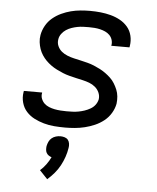

<svg xmlns="http://www.w3.org/2000/svg" viewBox="-54 -574 709 869"><g transform="rotate(5 300.0 -140.0)"><path d="M253 8Q228 8 203.5 6Q179 4 156 -2.5Q133 -9 112.5 -19.5Q92 -30 76.5 -47Q61 -64 54.5 -87.5Q48 -111 52 -135L53 -141H136V-139Q133 -125 138 -112.5Q143 -100 152 -91.5Q161 -83 173.5 -78Q186 -73 199 -70.5Q212 -68 226 -67Q240 -66 253 -66Q267 -66 280.5 -66.5Q294 -67 307.5 -69.5Q321 -72 334.5 -76.5Q348 -81 361 -88.5Q374 -96 382.5 -107.5Q391 -119 394 -133Q396 -149 389.5 -163.5Q383 -178 371 -188Q359 -198 344.5 -203.5Q330 -209 314.5 -212.5Q299 -216 283.5 -219.5Q268 -223 252.5 -227Q237 -231 222.5 -237Q208 -243 194 -250Q180 -257 167.5 -266Q155 -275 144.5 -285.5Q134 -296 125.5 -309Q117 -322 112 -336.5Q107 -351 105 -367Q103 -383 106 -400Q110 -422 121.5 -442.5Q133 -463 151 -478Q169 -493 190.5 -503Q212 -513 233.5 -518.5Q255 -524 277 -526Q299 -528 320 -528Q345 -528 368.5 -525.5Q392 -523 414.5 -517Q437 -511 457 -500Q477 -489 491.5 -472Q506 -455 511.5 -432Q517 -409 513 -385L512 -379H429L430 -382Q432 -395 428 -407Q424 -419 415.5 -427.5Q407 -436 396 -441Q385 -446 372.5 -449Q360 -452 347 -453Q334 -454 321 -454Q308 -454 295 -453.5Q282 -453 269 -450.5Q256 -448 243 -443.5Q230 -439 218.5 -431.5Q207 -424 198.5 -412.5Q190 -401 188 -388Q185 -371 191.5 -356.5Q198 -342 209.5 -332.5Q221 -323 236 -317Q251 -311 266.5 -307.5Q282 -304 297.5 -300.5Q313 -297 328.5 -293Q344 -289 358.5 -283Q373 -277 386.5 -270Q400 -263 412.5 -254Q425 -245 436 -234.5Q447 -224 455 -211Q463 -198 469 -183.5Q475 -169 476.5 -153Q478 -137 476 -120Q472 -98 459.5 -77Q447 -56 428 -41Q409 -26 387 -16.5Q365 -7 342.5 -1.5Q320 4 297.5 6Q275 8 253 8ZM193 248 157 210Q172 197 184 180.5Q196 164 204 147Q197 145 190.5 140.5Q184 136 180.5 129.5Q177 123 176.5 115Q176 107 177 99Q179 89 183.5 79Q188 69 196.5 62Q205 55 215.5 52Q226 49 236 49Q246 49 255.5 52Q265 55 270.5 62Q276 69 277.5 79Q279 89 277 99Q274 119 267 139.5Q260 160 249.5 179.5Q239 199 224.5 216Q210 233 193 248Z"/></g></svg>

Font: Iosevka Aile
Style: Italic
Weight: 400
Italic angle: -9°
Designer: Belleve Invis
Foundry: Belleve Invis
Version: Version 28.0.1; ttfautohint (v1.8.4)